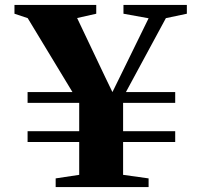

<svg xmlns="http://www.w3.org/2000/svg" viewBox="-20 -763 820 783"><path d="M275.5 -387.5 93 -689 39 -707V-743H372.5V-707L294.5 -689.5L409.5 -447.5L438.5 -387.5L468 -447.5L586 -688.5L483.5 -707V-743H742V-707L656.5 -689L493.5 -387.5H694.5V-343.5H482V-228H694.5V-184H482V-50L586 -35.5V0H207V-35.5L303 -50V-184H92.5V-228H303V-343.5H92.5V-387.5Z"/></svg>

Font: Merriweather 96pt Black
Style: Regular
Weight: 900
Version: Version 2.100